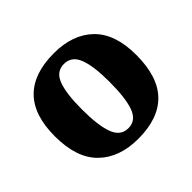

<svg xmlns="http://www.w3.org/2000/svg" viewBox="-136 -718 900 900"><g transform="rotate(-45 314.5 -268.0)"><path d="M313 14Q188 14 116 -56.5Q44 -127 44 -271Q44 -411 113 -480.5Q182 -550 316 -550Q441 -550 512.5 -480.5Q584 -411 584 -271Q584 -127 515.5 -56.5Q447 14 313 14ZM315 -54Q366 -54 386 -108.5Q406 -163 406 -271Q406 -375 385.5 -428Q365 -481 314 -481Q263 -481 243 -428Q223 -375 223 -271Q223 -163 243.5 -108.5Q264 -54 315 -54Z"/></g></svg>

Font: Noto Serif Georgian ExtraBold
Style: Regular
Weight: 800
Designer: Monotype Design Team, Akaki Razmadze
Foundry: Google LLC
Version: Version 2.003; ttfautohint (v1.8.4.7-5d5b)